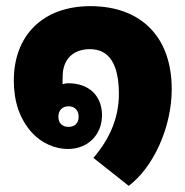

<svg xmlns="http://www.w3.org/2000/svg" viewBox="-20 -512 603 625"><path d="M399 93C479 33 539 -97 539 -222C539 -391 440 -492 274 -492C121 -492 25 -398 25 -250C25 -181 44 -124 85 -79C116 -46 159 -27 201 -27C266 -27 312 -73 312 -137C312 -201 269 -241 202 -241C196 -241 190 -240 184 -238C183 -246 184 -251 184 -263C184 -319 218 -352 273 -352C336 -352 367 -302 367 -206C367 -131 339 -62 284 2ZM203 -99C183 -99 170 -111 170 -132C170 -153 183 -166 203 -166C223 -166 236 -153 236 -132C236 -111 223 -99 203 -99Z"/></svg>

Font: Noto Sans Thai Looped UI Narrow Black
Style: Regular
Weight: 900
Width: 4
Designer: Cadson Demak Team
Foundry: Cadson Demak Co., Ltd.
Version: Version 1.000